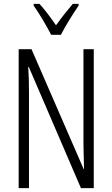

<svg xmlns="http://www.w3.org/2000/svg" viewBox="-20 -967 577 987"><path d="M243 -788H293C317 -835 355 -896 384 -938V-947H354C320 -906 298 -879 268 -837C241 -876 209 -919 183 -947H153V-938C181 -899 219 -835 243 -788ZM462 0V-714H409V-234C409 -200 411 -150 412 -98H410L142 -714H76V0H129V-493C129 -542 128 -582 125 -623H128L396 0Z"/></svg>

Font: Noto Sans Thai Looped ExtraCondensed Light
Style: Regular
Weight: 300
Width: 2
Designer: Sasikarn Vongin, Ben Mitchell
Foundry: The Fontpad Ltd
Version: Version 1.001